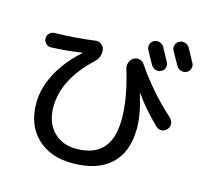

<svg xmlns="http://www.w3.org/2000/svg" viewBox="-121 -972 1242 1156"><g transform="rotate(15 500.0 -394.0)"><path d="M121.1 -595.7Q102.5 -594.7 88.9 -607.9Q75.2 -621.1 75.2 -640.1Q75.2 -659.2 87.9 -671.9Q100.6 -684.6 120.1 -684.6Q247.1 -687.5 372.1 -704.1Q391.6 -706.1 407.2 -693.8Q422.9 -681.6 425.8 -663.1Q431.6 -616.2 397.5 -584Q228.5 -426.8 227.5 -254.9Q227.5 -158.2 281.7 -101.6Q335.9 -44.9 424.8 -44.9Q644.5 -44.9 644.5 -288.1Q644.5 -419.9 592.8 -587.9Q586.9 -607.4 593.8 -627.9Q600.6 -648.4 619.1 -658.2Q635.7 -668 655.3 -663.6Q674.8 -659.2 685.5 -641.6Q788.1 -491.2 920.9 -373Q935.5 -359.4 938 -339.4Q940.4 -319.3 927.2 -303.2Q914.1 -287.1 893.6 -285.6Q873 -284.2 859.4 -297.9Q775.4 -377.9 711.9 -466.8L710.9 -467.8Q710 -467.8 710 -464.8Q747.1 -345.7 747.1 -259.8Q747.1 -110.4 663.6 -32.7Q580.1 44.9 424.8 44.9Q286.1 44.9 204.1 -34.2Q122.1 -113.3 122.1 -250Q122.1 -341.8 171.4 -435.5Q220.7 -529.3 311.5 -610.4Q312.5 -611.3 313 -612.3Q313.5 -613.3 310.5 -613.3Q211.9 -598.6 121.1 -595.7ZM709 -792Q725.6 -800.8 744.1 -795.4Q762.7 -790 772.5 -773.4Q787.1 -746.1 817.4 -690.4Q826.2 -673.8 820.8 -655.8Q815.4 -637.7 797.9 -629.9Q782.2 -622.1 763.7 -627.9Q745.1 -633.8 736.3 -650.4Q728.5 -664.1 713.4 -690.9Q698.2 -717.8 691.4 -732.4Q682.6 -748 688 -766.1Q693.4 -784.2 709 -792ZM921.9 -808.6Q937.5 -780.3 967.8 -724.6Q976.6 -709 970.7 -690.4Q964.8 -671.9 947.8 -664.1Q930.7 -656.2 912.1 -662.6Q893.6 -668.9 884.8 -685.5Q877.9 -699.2 861.8 -726.6Q845.7 -753.9 838.9 -766.6Q830.1 -783.2 835.4 -801.3Q840.8 -819.3 857.9 -828.1Q875 -836.9 893.6 -831.1Q912.1 -825.2 921.9 -808.6Z"/></g></svg>

Font: Rounded-X Mgen+ 2m medium
Style: Regular
Weight: 500
Designer: [Source Han Sans]
Ryoko NISHIZUKA  (kana & ideographs); Paul D. Hunt (Latin, Greek & Cyrillic); Wenlong ZHANG  (bopomofo
Version: Version 1.059.20150602